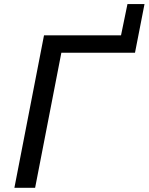

<svg xmlns="http://www.w3.org/2000/svg" viewBox="-20 -898 711 918"><path d="M190.4 -729H558.6L589.4 -878.4H670.9L625.5 -646H273.4L147.9 0H48.8Z"/></svg>

Font: Hack
Style: Italic
Weight: 400
Italic angle: -11°
Monospace: yes
Designer: Christopher Simpkins
Foundry: Christopher Simpkins
Version: Version 2.019; ttfautohint (v1.4.1) -l 4 -r 80 -G 350 -x 0 -